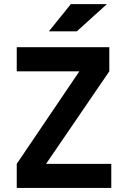

<svg xmlns="http://www.w3.org/2000/svg" viewBox="-20 -926 626 946"><path d="M62.5 0H528.3V-118.7H207L518.6 -574.7V-693.4H62.5V-574.7H371.1L62.5 -118.7ZM220.7 -771.5H358.4L506.8 -905.8H329.1Z"/></svg>

Font: CaskaydiaCove Nerd Font
Style: Bold
Weight: 700
Designer: Aaron Bell
Foundry: Saja Typeworks
Version: Version 2111.1;Nerd Fonts 2.3.0